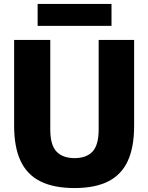

<svg xmlns="http://www.w3.org/2000/svg" viewBox="-20 -942 750 972"><path d="M357.5 10Q253 10 185.2 -23.5Q117.5 -57 84.5 -126.8Q51.5 -196.5 51.5 -305.5V-740H234.5V-286.5Q234.5 -208 266 -174.8Q297.5 -141.5 357.5 -141.5Q417.5 -141.5 448.5 -174.8Q479.5 -208 479.5 -286.5V-740H659V-305.5Q659 -196.5 626.8 -126.8Q594.5 -57 527.5 -23.5Q460.5 10 357.5 10ZM170.5 -811V-922H544.5V-811Z"/></svg>

Font: Encode Sans SC SemiCondensed ExtraBold
Style: Regular
Weight: 800
Width: 4
Designer: Multiple Designers
Foundry: Impallari Type
Version: Version 3.002